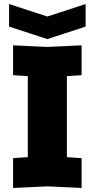

<svg xmlns="http://www.w3.org/2000/svg" viewBox="-20 -929 470 953"><path d="M45 4V-144L118 -149V-551L45 -556V-704L215 -696L385 -704V-556L312 -551V-149L385 -144V4L215 -4ZM405 -909V-797L215 -735L25 -797V-909L215 -847Z"/></svg>

Font: Tektur ExtraBold
Style: Regular
Weight: 800
Designer: Adam Jagosz
Foundry: Adam Jagosz
Version: Version 1.005;gftools[0.9.30]